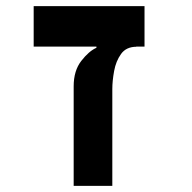

<svg xmlns="http://www.w3.org/2000/svg" viewBox="-20 -606 626 626"><path d="M451.2 -585.9V-454.1H423.3L425.3 -453.6Q391.6 -453.6 374.8 -430.2Q357.9 -406.7 352.1 -374.5Q346.2 -342.3 346.2 -315.4V0H220.2V-324.7Q220.2 -375.5 245.1 -407.5Q270 -439.5 294.4 -450.2V-454.1H89.8V-585.9Z"/></svg>

Font: CaskaydiaMono NF
Style: Bold
Weight: 700
Designer: Aaron Bell
Foundry: Saja Typeworks
Version: Version 2111.001; ttfautohint (v1.8.4);Nerd Fonts 3.1.1